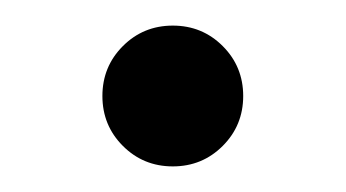

<svg xmlns="http://www.w3.org/2000/svg" viewBox="-20 -116 270 150"><path d="M170 -41Q170 -18 154 -2Q138 14 115 14Q92 14 76 -2Q60 -18 60 -41Q60 -64 76 -80Q92 -96 115 -96Q138 -96 154 -80Q170 -64 170 -41Z"/></svg>

Font: Benne
Style: Regular
Weight: 400
Designer: John-Daniel Harrington
Version: Version 1.001